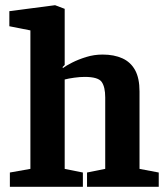

<svg xmlns="http://www.w3.org/2000/svg" viewBox="-20 -719 640 739"><path d="M18 0V-55L97 -69V-602L16 -618V-676L192 -699L229 -685V-469L221 -461L222 -457Q234 -466 257.5 -478Q281 -490 311.5 -499.5Q342 -509 375 -509Q419 -509 451 -494.5Q483 -480 500 -449Q517 -418 517 -367V-69L591 -55V0H315V-55L385 -69V-344Q385 -384 371.5 -403.5Q358 -423 306 -423Q288 -423 266 -420Q244 -417 229 -413V-69L299 -55V0Z"/></svg>

Font: Faustina VF Beta
Style: Regular
Weight: 400
Designer: Alfonso Garcia
Foundry: Omnibus-Type
Version: Version 1.006